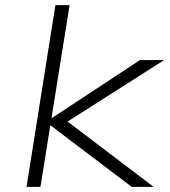

<svg xmlns="http://www.w3.org/2000/svg" viewBox="-20 -725 661 745"><path d="M83 0 195 -705H250L180 -268H183L523 -492H617L229 -245L215 -274L576 0H491L178 -237H175L137 0Z"/></svg>

Font: Nunito Sans 7pt Expanded ExtraLight
Style: Italic
Weight: 250
Width: 7
Italic angle: -9°
Designer: Vernon Adams
Foundry: Vernon Adams
Version: Version 3.101;gftools[0.9.27]